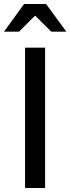

<svg xmlns="http://www.w3.org/2000/svg" viewBox="-35 -938 351 958"><path d="M90 0V-700H190V0ZM85 -918H195L296 -780H221L140 -860L60 -780H-15Z"/></svg>

Font: Quantico
Style: Regular
Weight: 400
Designer: Matt Desmond
Foundry: MADtype
Version: Version 2.002